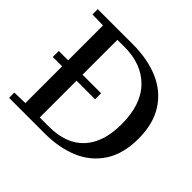

<svg xmlns="http://www.w3.org/2000/svg" viewBox="-175 -937 1133 1133"><g transform="rotate(45 391.5 -370.0)"><path d="M36 -44 126 -46V-353H48V-403H126V-694L36 -696V-740H328Q453 -740 547 -699.5Q641 -659 694 -576Q747 -493 747 -369Q747 -244 693.5 -161.5Q640 -79 547 -39.5Q454 0 334 0H36ZM322 -46Q466 -46 541 -127Q616 -208 616 -359Q616 -523 532.5 -608.5Q449 -694 306 -694H246V-403H401V-353H246V-46Z"/></g></svg>

Font: Minipax
Style: Bold
Weight: 500
Designer: Raphaël Ronot, Igor Stepanchenko (Cyrillic)
Foundry: steppetype
Version: Version 1.002